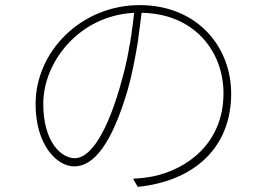

<svg xmlns="http://www.w3.org/2000/svg" viewBox="-20 -714 1040 750"><path d="M883 -348C883 -535 747 -694 526 -694C296 -694 119 -512 119 -308C119 -146 203 -64 270 -64C346 -64 416 -151 478 -360C495 -419 508 -486 519 -554L520 -564C525 -597 529 -631 533 -664C740 -661 853 -512 853 -350C853 -151 707 -52 578 -25C558 -21 526 -17 500 -16L518 16C741 -7 883 -139 883 -348ZM149 -309C149 -471 288 -653 504 -664C501 -638 498 -612 494 -586L493 -576C491 -568 490 -560 489 -551L487 -541L485 -532C483 -517 480 -502 477 -487L475 -478C467 -440 457 -404 447 -369C387 -166 323 -96 272 -96C220 -96 149 -158 149 -309Z"/></svg>

Font: Glow Sans SC Normal ExtraLight
Style: Regular
Weight: 200
Designer: Ryoko NISHIZUKA (kana, bopomofo & ideographs); Paul D. Hunt (Latin, Greek & Cyrillic); Sandoll Communications, Soo-young
Version: Version 0.93